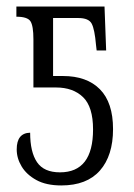

<svg xmlns="http://www.w3.org/2000/svg" viewBox="-20 -556 408 586"><path d="M167 10Q121 10 91 -6.5Q61 -23 46 -48Q31 -73 31 -100Q31 -150 72 -151Q72 -92 93 -61Q114 -30 163 -30Q264 -30 264 -161Q264 -230 233.5 -259.5Q203 -289 151 -289H82V-436Q82 -477 73 -491Q64 -505 30 -505V-536H299L304 -402H275L273 -419Q269 -466 260 -483.5Q251 -501 219 -501H142V-324H172Q245 -324 285 -283.5Q325 -243 325 -162Q325 -81 285 -35.5Q245 10 167 10Z"/></svg>

Font: Noto Serif ExtraCondensed Light
Style: Regular
Weight: 300
Width: 2
Designer: Monotype Design Team
Foundry: Monotype Imaging Inc.
Version: Version 2.014; ttfautohint (v1.8.4.7-5d5b)